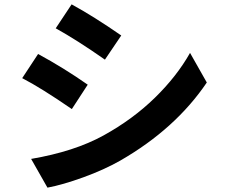

<svg xmlns="http://www.w3.org/2000/svg" viewBox="-20 -812 1040 882"><path d="M309 -792Q410 -737 537 -649L462 -538Q335 -627 236 -682ZM123 -82Q322 -116 456 -190Q590 -264 691 -362.5Q792 -461 853 -569L930 -433Q786 -220 532 -74Q458 -32 363 2.5Q268 37 198 50ZM155 -564Q273 -500 383 -423L310 -311Q169 -408 82 -453Z"/></svg>

Font: Swei Fan Sans CJK TC
Style: Bold
Weight: 700
Version: Version 2.130